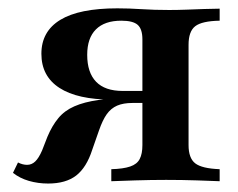

<svg xmlns="http://www.w3.org/2000/svg" viewBox="-20 -437 574 463"><path d="M248.4 0V-29Q277.4 -29.8 294 -35.5Q310.5 -41.1 316.9 -53.6Q323.4 -66.1 323.4 -87.1V-341.9Q323.4 -366.9 312.1 -377Q300.8 -387.1 272.6 -387.1Q232.3 -387.1 211.3 -366.1Q190.3 -345.2 190.3 -304.8Q190.3 -262.1 211.7 -239.9Q233.1 -217.7 275.8 -217.7H360.5V-196.8H250Q166.9 -196.8 123.4 -225Q79.8 -253.2 79.8 -307.3Q79.8 -361.3 125.4 -389.1Q171 -416.9 262.9 -416.9Q291.1 -416.9 321.4 -414.9Q351.6 -412.9 387.9 -412.9Q407.3 -412.9 429.4 -413.7Q451.6 -414.5 473 -415.3Q494.4 -416.1 509.7 -416.1V-387.1Q466.9 -386.3 450.8 -373.8Q434.7 -361.3 434.7 -329V-87.1Q434.7 -55.6 450.8 -43.1Q466.9 -30.6 509.7 -29V0Q491.9 -0.8 455.2 -2Q418.5 -3.2 380.6 -3.2Q344.4 -3.2 306 -2Q267.7 -0.8 248.4 0ZM96 5.6Q71.8 5.6 49.6 -0.8Q27.4 -7.3 11.3 -20.2L23.4 -45.2Q34.7 -39.5 45.2 -39.5Q56.5 -39.5 64.9 -47.6Q73.4 -55.6 81.5 -74.2L94.4 -107.3Q105.6 -133.9 120.6 -152Q135.5 -170.2 159.3 -180.6Q183.1 -191.1 218.1 -196Q253.2 -200.8 305.6 -200.8H357.3V-188.7H299.2Q277.4 -188.7 262.5 -182.3Q247.6 -175.8 237.5 -161.7Q227.4 -147.6 218.5 -121.8L202.4 -75.8Q188.7 -33.1 163.7 -13.7Q138.7 5.6 96 5.6Z"/></svg>

Font: Playfair
Style: Bold
Weight: 700
Designer: Claus Eggers Sørensen
Foundry: Claus Eggers Sørensen
Version: Version 2.001;gftools[0.9.30]